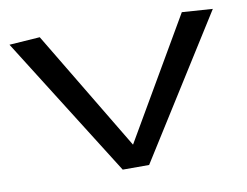

<svg xmlns="http://www.w3.org/2000/svg" viewBox="-64 -628 920 716"><g transform="rotate(-10 396.0 -270.0)"><path d="M346 0 11 -532 127 -540 400 -85 665 -540 781 -532 446 0Z"/></g></svg>

Font: Georama ExtraExtended
Style: Regular
Weight: 400
Width: 8
Designer: Jean-Baptiste Levee
Foundry: Production Type
Version: Version 1.000